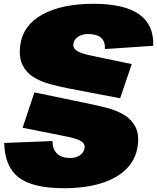

<svg xmlns="http://www.w3.org/2000/svg" viewBox="-20 -855 826 1010"><path d="M316 135Q152 135 78.5 78.5Q5 22 2 -103L256 -113Q256 -71 279.5 -47.5Q303 -24 348 -24Q370 -24 386 -30.5Q402 -37 412.5 -49Q423 -61 425 -77Q427 -92 418 -102.5Q409 -113 391.5 -120Q374 -127 350.5 -132.5Q327 -138 300 -143L99 -183L161 -369L459 -307Q503 -298 549.5 -285.5Q596 -273 634 -250Q672 -227 692.5 -187.5Q713 -148 704 -85Q694 -16 645 33.5Q596 83 512.5 109Q429 135 316 135ZM335 -391Q291 -400 243.5 -412.5Q196 -425 157 -449Q118 -473 98 -514Q78 -555 87 -620Q101 -722 202.5 -778.5Q304 -835 472 -835Q633 -835 711.5 -780Q790 -725 786 -614L532 -597Q534 -636 512 -656Q490 -676 443 -676Q412 -676 390.5 -661.5Q369 -647 366 -624Q364 -608 373 -597.5Q382 -587 400 -579.5Q418 -572 442 -566.5Q466 -561 494 -555L673 -518L612 -338Z"/></svg>

Font: Pathway Extreme 8pt Thin 12pt Black
Style: Italic
Weight: 900
Italic angle: -8°
Version: Version 1.001;gftools[0.9.26]